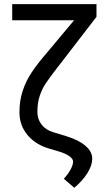

<svg xmlns="http://www.w3.org/2000/svg" viewBox="-20 -727 534 930"><path d="M447.3 -645.5 284.2 -433.6 256.8 -398.4Q218.8 -349.1 200.9 -322Q183.1 -294.9 172.1 -261.7Q161.1 -228.5 161.1 -184.6Q161.1 -149.4 181.6 -123.3Q202.1 -97.2 237.3 -86.9L300.8 -67.4Q359.9 -49.8 393.3 -21.2Q426.8 7.3 426.8 41Q426.8 74.2 403.3 111.6Q379.9 148.9 339.8 182.6L289.1 138.7Q310.1 116.2 322 93.8Q334 71.3 334 55.7Q334 42 314.9 28.8Q295.9 15.6 262.7 5.9L219.7 -6.8Q151.9 -26.4 113 -73.2Q74.2 -120.1 74.2 -182.6Q74.2 -239.3 89.6 -286.4Q105 -333.5 133.3 -376.2Q161.6 -418.9 209 -473.6L338.9 -628.9H39.1V-707H447.3Z"/></svg>

Font: Pretendard
Style: Regular
Weight: 400
Designer: Base glyphs from Inter by Rasmus Andersson; Hangeul glyphs from Noto Sans CJK(Source Han Sans) by Jang Soo-young and Kan
Foundry: Kil Hyung-jin
Version: Version 1.309